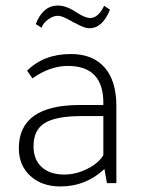

<svg xmlns="http://www.w3.org/2000/svg" viewBox="-20 -661 535 693"><path d="M377 -626Q350 -559 302 -559Q284 -559 251 -578Q250 -578 249 -579Q247 -580 246 -580Q244 -581 239 -584L237 -585Q205 -604 189 -604Q172 -604 154 -591Q136 -578 130 -561L109 -574Q135 -641 189 -641Q219 -641 255 -617Q287 -596 306 -596Q334 -596 356 -640ZM400 0H366L357 -51Q290 12 198 12Q131 12 89.5 -26Q48 -64 48 -126Q48 -282 268 -282H353V-290Q353 -423 225 -423Q160 -423 97 -378L78 -406Q138 -466 236 -466Q315 -466 357.5 -417.5Q400 -369 400 -279ZM353 -242H276Q182 -242 141.5 -217Q101 -192 101 -133Q101 -85 130.5 -58Q160 -31 212 -31Q254 -31 295 -51.5Q336 -72 353 -101Z"/></svg>

Font: TajawalTap
Style: Regular
Weight: 300
Designer: Boutros Fonts
Foundry: Created by Boutros International 2017
Version: Version 2.700